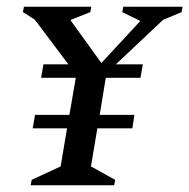

<svg xmlns="http://www.w3.org/2000/svg" viewBox="-20 -550 562 570"><path d="M71 0 74 -16 160 -56 179 -169H77L84 -209H186L205 -319H102L109 -359H183L83 -492L48 -514L51 -530H251L248 -514L190 -491V-489L281 -363L395 -486L396 -488L343 -514L346 -530H522L519 -514L464 -491L324 -359H404L397 -319H294L276 -209H379L373 -169H269L250 -56L322 -16L319 0Z"/></svg>

Font: Spectral SC Medium
Style: Italic
Weight: 500
Italic angle: -10°
Designer: Jean-Baptiste Levee
Foundry: Production Type
Version: Version 2.001